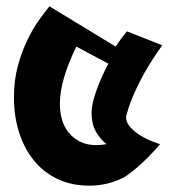

<svg xmlns="http://www.w3.org/2000/svg" viewBox="-20 -582 560 606"><path d="M378 -215V-211Q378 -198 387.5 -185.5Q397 -173 410.5 -163Q424 -153 440 -145Q456 -137 468 -133L485 -127L474 -114Q466 -105 454 -92.5Q442 -80 428 -67Q414 -54 399 -42Q384 -30 371 -22Q319 4 263 4Q204 4 159.5 -18Q115 -40 85 -78Q55 -116 39.5 -166.5Q24 -217 24 -274Q24 -329 36.5 -374.5Q49 -420 66.5 -456Q84 -492 103 -518.5Q122 -545 136 -562L345 -435Q353 -447 361 -458Q369 -469 375 -476L381 -483L492 -439Q447 -376 422 -326Q397 -276 387 -245ZM316 -127Q296 -143 282.5 -167Q269 -191 269 -226Q269 -254 284.5 -297Q300 -340 322 -381L221 -435Q169 -329 169 -254Q169 -227 176 -203.5Q183 -180 197.5 -162.5Q212 -145 233.5 -134.5Q255 -124 284 -124Q299 -124 316 -127Z"/></svg>

Font: Shorif Bongobondhu ANSI V1
Style: Regular
Weight: 400
Designer: Shorif Uddin Shishir, Shorif art & Design, e-mail : shorifart@gmail.com, facebook : Shorif2001
Foundry: Lipighor Font Foundry
Version: Designed by Shorif Uddin Shishir | Developed by Niladri Shek